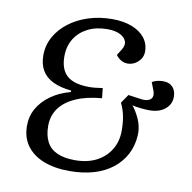

<svg xmlns="http://www.w3.org/2000/svg" viewBox="-81 -796 893 891"><g transform="rotate(10 365.5 -350.5)"><path d="M304 14Q232 14 180.5 -6.5Q129 -27 101 -65.5Q73 -104 73 -159Q73 -204 94 -241Q115 -278 154 -306Q193 -334 246 -348L247 -355Q195 -360 160 -377Q125 -394 108 -423.5Q91 -453 91 -494Q91 -541 113 -581Q135 -621 174 -651Q213 -681 265 -698Q317 -715 378 -715Q430 -715 469.5 -700Q509 -685 531 -657.5Q553 -630 553 -593Q553 -564 531.5 -544Q510 -524 482 -524Q471 -524 460.5 -528Q450 -532 441.5 -539Q433 -546 427 -555L444 -582Q459 -605 452.5 -623.5Q446 -642 423 -653.5Q400 -665 363 -665Q311 -665 271.5 -645Q232 -625 210 -589.5Q188 -554 188 -506Q188 -445 221 -415.5Q254 -386 326 -386Q340 -386 354 -387.5Q368 -389 389 -392L394 -345Q322 -339 271.5 -316.5Q221 -294 195.5 -258.5Q170 -223 170 -175Q170 -131 186 -100.5Q202 -70 235.5 -55Q269 -40 319 -40Q378 -40 420.5 -62Q463 -84 486.5 -123Q510 -162 510 -212Q510 -250 504 -280.5Q498 -311 484 -340L512 -381L576 -372Q595 -370 608 -375Q621 -380 625 -391.5Q629 -403 623 -420L608 -459Q622 -467 635 -469.5Q648 -472 661 -472Q689 -472 705 -455Q721 -438 721 -409Q721 -373 693 -350.5Q665 -328 620 -328Q602 -328 579 -330.5Q556 -333 538 -337L545 -329Q568 -296 578.5 -265.5Q589 -235 587 -203Q584 -154 563 -114Q542 -74 505 -45Q468 -16 417 -1Q366 14 304 14Z"/></g></svg>

Font: Literata 18pt
Style: Italic
Weight: 400
Italic angle: -2°
Designer: Latin by Veronika Burian and Jose Scaglione. Greek by Irene Vlachou. Cyrillic by Vera Evstafieva
Foundry: TypeTogether
Version: Version 3.103;gftools[0.9.29]